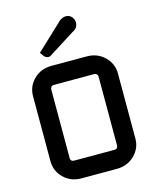

<svg xmlns="http://www.w3.org/2000/svg" viewBox="-138 -1058 941 1151"><g transform="rotate(-15 332.5 -482.5)"><path d="M231 -757Q227 -755 220 -755Q204 -755 193 -769L176 -792L344 -950Q364 -964 383 -964Q404 -964 418 -948.5Q432 -933 432 -913Q432 -878 397 -862ZM442 -699Q507 -699 551.5 -656Q596 -613 596 -551V-148Q596 -87 551.5 -44Q507 -1 442 -1H222Q157 -1 113 -44Q69 -87 69 -148V-551Q69 -613 113 -656Q157 -699 222 -699ZM457 -585H208Q196 -585 190.5 -578Q185 -571 185 -564V-135Q185 -126 191 -120.5Q197 -115 208 -115H457Q469 -115 474 -122Q479 -129 479 -135V-564Q479 -573 473 -579Q467 -585 457 -585Z"/></g></svg>

Font: FifthLeg
Style: Bold
Weight: 700
Designer: Jakub Steiner
Version: Version 1.0